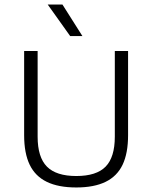

<svg xmlns="http://www.w3.org/2000/svg" viewBox="-20 -820 671 847"><path d="M316.5 7Q237.5 7 186.5 -17.8Q135.5 -42.5 111 -93.2Q86.5 -144 86.5 -223.5V-595H146V-217Q146 -126.5 187 -85Q228 -43.5 316.5 -43.5Q405.5 -43.5 446 -85Q486.5 -126.5 486.5 -217V-595H545V-223.5Q545 -144 520.8 -93.2Q496.5 -42.5 445.8 -17.8Q395 7 316.5 7ZM289.5 -661 190.5 -800H255.5L343.5 -661Z"/></svg>

Font: Encode Sans SC Condensed Thin Light
Style: Regular
Weight: 300
Version: Version 3.002